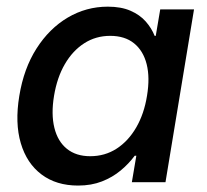

<svg xmlns="http://www.w3.org/2000/svg" viewBox="-20 -558 635 588"><path d="M219.2 10.3Q152.3 10.3 107.2 -23.7Q62 -57.6 43.7 -119.4Q25.4 -181.2 39.1 -264.2Q52.7 -348.1 91.8 -409.4Q130.9 -470.7 187.5 -504.2Q244.1 -537.6 310.1 -537.6Q351.1 -537.6 379.6 -525.1Q408.2 -512.7 426.3 -492.2Q444.3 -471.7 453.6 -448.2H457L470.7 -529.3H574.2L486.8 0H383.8L397.5 -81.1H392.6Q374.5 -56.6 349.6 -35.9Q324.7 -15.1 292.2 -2.4Q259.8 10.3 219.2 10.3ZM256.3 -79.6Q301.3 -79.6 337.2 -102.8Q373 -126 397.2 -167.7Q421.4 -209.5 430.2 -264.6Q439.5 -320.3 429.2 -361.3Q418.9 -402.3 390.6 -425.3Q362.3 -448.2 317.4 -448.2Q273.4 -448.2 238 -425.5Q202.6 -402.8 178.7 -361.8Q154.8 -320.8 145.5 -264.6Q136.2 -208.5 146.5 -166.7Q156.7 -125 184.8 -102.3Q212.9 -79.6 256.3 -79.6Z"/></svg>

Font: Inter 24pt Medium
Style: Italic
Weight: 500
Italic angle: -9.3988°
Designer: Rasmus Andersson
Foundry: rsms
Version: Version 4.001;git-66647c0bb